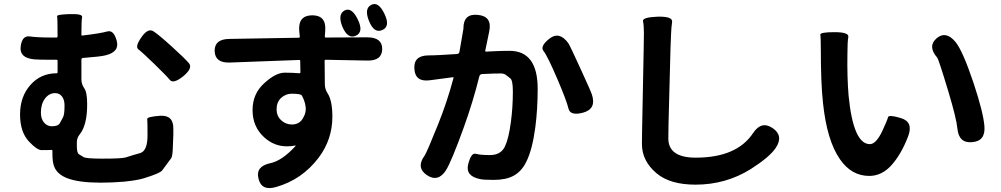

<svg xmlns="http://www.w3.org/2000/svg" viewBox="-20 -864 5040 967"><path d="M487 56Q378 56 320 34Q272 16 255 -20Q244 -43 244 -88V-104Q244 -109 239 -109Q228 -108 189 -108Q167 -108 127 -150Q81 -198 81 -287.5Q81 -377 133 -436Q185 -495 266 -495Q270 -495 270 -500V-558Q270 -563 265 -563H249Q174 -563 153 -565Q77 -572 84 -629Q91 -686 129.5 -680.5Q168 -675 240 -675H265Q270 -675 270 -683Q270 -773 267.5 -782Q265 -791 331 -793Q397 -795 393.5 -778Q390 -761 390 -689Q390 -684 395 -685Q487 -696 520 -705.5Q553 -715 568 -658Q583 -602 510 -585Q487 -579 397 -572Q390 -571 390 -564V-465Q390 -440 404 -420Q419 -400 419 -339Q419 -234 382 -188Q367 -170 367 -147V-130Q367 -94 377 -87.5Q387 -81 400.5 -73Q414 -65 496 -65Q592 -65 613 -71Q649 -83 686 -93Q723 -104 723 -183Q723 -253 721.5 -264.5Q720 -276 787 -281Q854 -285 853 -216V-186Q852 -148 850 -110Q848 -75 842 -67Q820 -36 797 -6Q786 9 704 34Q673 44 604 51Q545 56 487 56ZM241 -228Q273 -228 281.5 -244Q290 -260 297.5 -273.5Q305 -287 305 -333Q305 -362 292 -378.5Q279 -395 258 -395Q227 -395 206.5 -367.5Q186 -340 186 -297Q186 -265 202 -246.5Q218 -228 241 -228ZM903 -480Q853 -440 835.5 -461.5Q818 -483 756.5 -542.5Q695 -602 677 -615.5Q659 -629 692 -676Q725 -724 752.5 -706.5Q780 -689 848 -627Q912 -569 932 -545Q952 -521 903 -480Z M1370 78Q1297 99 1282 36Q1266 -26 1341 -42Q1400 -54 1468 -128Q1471 -132 1466 -131Q1448 -127 1425 -127Q1360 -127 1310 -173Q1252 -226 1252 -309.5Q1252 -393 1312 -446Q1369 -498 1414 -498Q1453 -498 1488 -495Q1493 -495 1493 -500L1492 -557Q1492 -562 1487 -562L1138 -549Q1063 -546 1061 -607Q1060 -667 1135 -668L1485 -674Q1490 -674 1490 -679L1487 -709Q1481 -786 1552 -787Q1624 -787 1618 -710L1616 -680Q1616 -675 1621 -675L1830 -676Q1905 -676 1905 -617Q1904 -557 1829 -559L1620 -563Q1615 -563 1615 -558L1616 -441Q1616 -415 1630 -394Q1654 -357 1654 -276Q1654 -162 1585 -70Q1501 41 1370 78ZM1450 -237Q1485 -237 1503 -264Q1524 -296 1519 -328Q1515 -357 1500 -383Q1495 -392 1449 -392Q1419 -392 1396 -371Q1373 -350 1373 -313Q1373 -280 1396 -258.5Q1419 -237 1450 -237ZM1906 -713Q1865 -694 1839 -757Q1813 -820 1849 -839Q1885 -859 1916 -795Q1947 -731 1906 -713ZM1772 -684Q1732 -666 1705 -728Q1679 -791 1715 -811Q1751 -830 1782 -766Q1813 -702 1772 -684Z M2227 -8Q2187 56 2130 18Q2074 -20 2119 -81Q2129 -95 2187 -239Q2232 -351 2264 -471Q2265 -476 2260 -475L2147 -460Q2071 -449 2067 -517Q2062 -585 2139 -585Q2163 -585 2199 -587L2282 -592Q2292 -593 2294 -603Q2314 -715 2314 -719Q2313 -797 2387 -789Q2460 -782 2444 -706L2424 -609Q2423 -604 2428 -604L2468 -606Q2507 -608 2546 -608Q2688 -608 2688 -417Q2688 -314 2676 -222Q2661 -110 2631 -50Q2607 0 2565 22Q2527 42 2467 42Q2415 42 2398 38Q2323 23 2338 -37Q2353 -96 2376 -89.5Q2399 -83 2448 -83Q2502 -83 2523 -126Q2542 -166 2553 -249Q2563 -323 2563 -403Q2563 -459 2550.5 -469Q2538 -479 2528 -486.5Q2518 -494 2502 -494Q2466 -494 2430 -492L2408 -491Q2397 -490 2394 -479Q2362 -350 2315 -220Q2255 -54 2227 -8ZM2918 -297Q2852 -279 2843 -317.5Q2834 -356 2788 -464Q2737 -583 2717.5 -607Q2698 -631 2748 -670Q2797 -708 2842 -647Q2850 -636 2906 -513Q2957 -402 2961 -388Q2985 -316 2918 -297Z M3483 66Q3355 66 3287 9Q3213 -53 3213 -139Q3213 -177 3214 -215L3222 -623Q3223 -660 3223 -697Q3223 -737 3218.5 -757Q3214 -777 3292 -780Q3369 -782 3365 -753.5Q3361 -725 3360 -697Q3358 -660 3357 -623L3347 -241Q3346 -204 3346 -167Q3346 -70 3484 -70Q3691 -70 3773 -194Q3815 -257 3871 -219Q3928 -181 3887 -119Q3856 -73 3762 -13Q3636 66 3483 66Z M4358 22Q4269 22 4211 -61Q4145 -155 4125 -345Q4114 -446 4114 -615Q4114 -676 4111.5 -689Q4109 -702 4183 -702Q4257 -702 4252.5 -677.5Q4248 -653 4248 -593Q4246 -475 4254 -381Q4278 -138 4361 -138Q4393 -138 4425 -207Q4449 -259 4452.5 -273.5Q4456 -288 4518 -269Q4581 -250 4554 -178Q4519 -86 4468 -30Q4420 22 4358 22ZM4876 -148Q4809 -142 4802 -216Q4797 -268 4757 -401Q4707 -567 4700 -574Q4651 -631 4697 -671Q4744 -711 4792 -653Q4828 -610 4883 -447Q4933 -296 4938 -228Q4944 -153 4876 -148Z"/></svg>

Font: Resource Han Rounded JP
Style: Bold
Weight: 700
Designer: Cyano Hao (round all glyphs); Ryoko NISHIZUKA 西塚涼子 (kana, bopomofo & ideographs); Paul D. Hunt (Latin, Greek & Cyrillic)
Foundry: Cyano Hao
Version: 0.990